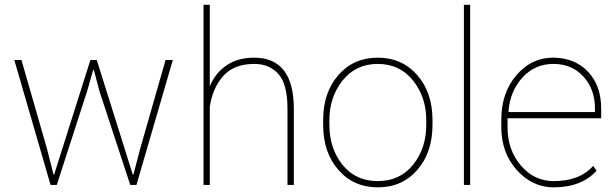

<svg xmlns="http://www.w3.org/2000/svg" viewBox="-20 -782 2602 812"><path d="M178.7 -152.8 206.1 -44.4 209 -43.9 362.3 -528.3H389.2L541.5 -43.9L544.4 -44.4L572.8 -152.8L680.2 -528.3H710.9L557.1 0H530.8L400.4 -397L377 -486.3H374L348.6 -397L220.2 0H193.8L40.5 -528.3H70.8Z M1054.7 -538.1Q1222.7 -538.1 1222.7 -321.3V0H1195.8V-322.3Q1195.8 -426.3 1157.5 -469Q1119.1 -511.7 1055.2 -511.7Q969.7 -511.7 924.3 -460.7Q878.9 -409.7 867.2 -330.1V0H840.8V-761.7H867.2V-417Q891.6 -474.6 939 -506.3Q986.3 -538.1 1054.7 -538.1Z M1373 -253.9Q1373 -154.3 1428.5 -85.2Q1483.9 -16.1 1577.6 -16.1Q1671.4 -16.1 1727.1 -85.4Q1782.7 -154.8 1782.7 -253.9V-274.4Q1782.7 -371.6 1726.6 -441.7Q1670.4 -511.7 1577.6 -511.7Q1484.9 -511.7 1429 -441.7Q1373 -371.6 1373 -274.4ZM1346.7 -274.4Q1346.7 -390.6 1410.9 -464.4Q1475.1 -538.1 1577.6 -538.1Q1680.2 -538.1 1744.6 -464.4Q1809.1 -390.6 1809.1 -274.4V-253.9Q1809.1 -137.2 1744.9 -63.5Q1680.7 10.3 1578.1 10.3Q1475.6 10.3 1411.1 -63.5Q1346.7 -137.2 1346.7 -253.9Z M1968.3 0H1941.9V-761.7H1968.3Z M2130.4 -311 2131.8 -308.1H2496.1V-324.2Q2496.1 -404.8 2447.3 -458.3Q2398.4 -511.7 2320.3 -511.7Q2242.2 -511.7 2189.7 -454.3Q2137.2 -397 2130.4 -311ZM2100.1 -244.1V-275.4Q2100.1 -389.2 2163.6 -463.6Q2227.1 -538.1 2318.4 -538.1Q2409.7 -538.1 2466.1 -479.5Q2522.5 -420.9 2522.5 -322.3V-281.7H2126.5V-244.1Q2126.5 -148.4 2182.6 -82.3Q2238.8 -16.1 2321.8 -16.1Q2432.1 -16.1 2488.8 -80.6L2502.9 -60.1Q2439.5 10.3 2321.8 10.3Q2231.4 10.3 2165.8 -62.7Q2100.1 -135.7 2100.1 -244.1Z"/></svg>

Font: Roboto-Thin
Style: Regular
Weight: 250
Designer: Google
Version: Version 1.100141; 2013; ttfautohint (v0.94.14-c901) -l 8 -r 